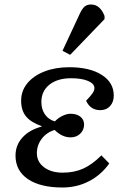

<svg xmlns="http://www.w3.org/2000/svg" viewBox="-20 -820 572 854"><path d="M258 14Q159 14 104 -23.5Q49 -61 49 -128Q49 -174 79.5 -208Q110 -242 165 -257V-259Q117 -276 95.5 -302.5Q74 -329 74 -372Q74 -416 101.5 -449.5Q129 -483 177.5 -502Q226 -521 288 -521Q379 -521 432.5 -487Q486 -453 486 -395Q486 -366 469.5 -348Q453 -330 426 -330Q382 -330 363 -372Q385 -395 392.5 -406.5Q400 -418 400 -428Q400 -448 371.5 -460Q343 -472 296 -472Q236 -472 200 -443.5Q164 -415 164 -366Q164 -334 180 -311Q196 -288 224 -280Q238 -295 257.5 -304.5Q277 -314 294 -314Q321 -314 337.5 -301Q354 -288 354 -266Q354 -242 337 -225.5Q320 -209 294 -209Q256 -209 223 -242Q187 -231 165.5 -202.5Q144 -174 144 -139Q144 -100 176 -76Q208 -52 259 -52Q310 -52 350 -70Q390 -88 431 -129L466 -93Q430 -42 376 -14Q322 14 258 14ZM292 -576 258 -594 334 -757Q345 -781 356 -790.5Q367 -800 385 -800Q425 -800 445 -749V-735Z"/></svg>

Font: Literata 12pt
Style: Italic
Weight: 400
Italic angle: -2°
Designer: Latin by Veronika Burian and Jose Scaglione. Greek by Irene Vlachou. Cyrillic by Vera Evstafieva
Foundry: TypeTogether
Version: Version 3.002